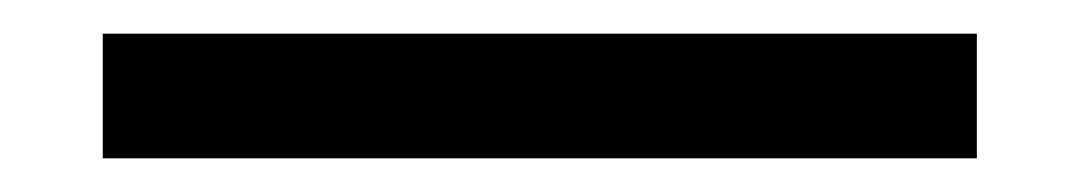

<svg xmlns="http://www.w3.org/2000/svg" viewBox="-20 -4 640 114"><path d="M41 90V16H560V90Z"/></svg>

Font: Inconsolata Expanded Medium
Style: Regular
Weight: 500
Width: 7
Monospace: yes
Designer: Raph Levien, Cyreal, Brenton Simpson
Foundry: Raph Levien, Cyreal, Google
Version: Version 3.001; ttfautohint (v1.8.2.53-6de2)